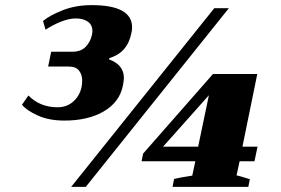

<svg xmlns="http://www.w3.org/2000/svg" viewBox="-20 -730 1096 750"><path d="M66 -321 91 -357Q136 -311 205 -311Q247 -311 274 -341Q301 -371 301 -415Q301 -439 288.5 -454.5Q276 -470 249 -470H168L180 -528H263Q296 -528 314.5 -547Q333 -566 339 -593Q341 -603 341 -608Q341 -633 323 -645.5Q305 -658 276 -658Q250 -658 218.5 -645.5Q187 -633 158 -614L148 -648Q174 -670 225 -690Q276 -710 338 -710Q496 -710 496 -623Q496 -612 493 -600Q478 -524 407 -503L406 -498Q464 -477 464 -425Q464 -417 460 -395Q447 -331 385.5 -295Q324 -259 232 -259Q170 -259 126 -279.5Q82 -300 66 -321ZM817 -698H874L315 0H258ZM660 -31Q679 -36 731 -44L743 -100H533L539 -130L812 -441H985L927 -157H986L974 -100H916L904 -45Q915 -43 956 -30L950 0H654ZM754 -157 796 -358 617 -157Z"/></svg>

Font: Trirong Black
Style: Italic
Weight: 900
Italic angle: -12°
Designer: Katatrad Team
Foundry: CadsonDemak
Version: Version 1.001